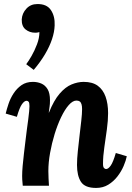

<svg xmlns="http://www.w3.org/2000/svg" viewBox="-20 -914 650 945"><path d="M163 -894Q210 -895 230.5 -864.5Q251 -834 249 -789Q248 -757 236 -721Q224 -685 201.5 -647Q179 -609 146 -570L109 -598Q120 -612 135 -638Q150 -664 162 -695.5Q174 -727 174 -756Q167 -754 162.5 -753.5Q158 -753 153 -753Q126 -753 106 -769Q86 -785 87 -819Q89 -849 110 -871.5Q131 -894 163 -894ZM453 11Q398 11 378.5 -19Q359 -49 359 -102Q359 -132 363 -169.5Q367 -207 371.5 -246Q376 -285 380 -319.5Q384 -354 384 -377Q384 -392 381 -401.5Q378 -411 372 -415Q366 -419 356 -419Q338 -419 318.5 -397Q299 -375 281 -337.5Q263 -300 249 -254.5Q235 -209 226.5 -161.5Q218 -114 218 -72Q218 -59 219 -35.5Q220 -12 221 0H92Q90 -21 89.5 -29.5Q89 -38 89 -48Q89 -69 91.5 -97.5Q94 -126 98 -159.5Q102 -193 106 -226Q109 -253 112.5 -278.5Q116 -304 119 -326.5Q122 -349 123.5 -366Q125 -383 125 -392Q125 -409 120.5 -413.5Q116 -418 111 -418Q100 -418 88 -401Q76 -384 63 -339L8 -355Q13 -376 22 -403Q31 -430 47 -454.5Q63 -479 86 -495Q109 -511 142 -511Q164 -511 183 -503Q202 -495 214 -475.5Q226 -456 226 -420Q226 -401 224 -389Q222 -377 220 -360H221Q245 -420 273.5 -453Q302 -486 332.5 -498.5Q363 -511 392 -511Q435 -511 461 -492Q487 -473 499.5 -438.5Q512 -404 512 -357Q512 -321 506 -277Q500 -233 493.5 -189Q487 -145 487 -108Q487 -92 492 -87Q497 -82 502 -82Q513 -82 525 -99Q537 -116 550 -161L604 -145Q600 -124 588.5 -97Q577 -70 558 -45.5Q539 -21 513 -5Q487 11 453 11Z"/></svg>

Font: Lora
Style: Italic
Weight: 400
Italic angle: -3°
Designer: Olga Karpushina, Alexei Vanyashin (Cyrillic)
Foundry: Cyreal
Version: Version 3.008